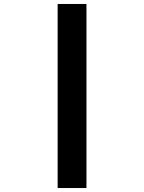

<svg xmlns="http://www.w3.org/2000/svg" viewBox="-20 -818 725 966"><path d="M270 -798V128H415V-798Z"/></svg>

Font: Geom Black
Style: Bold
Weight: 900
Version: Version 1.102